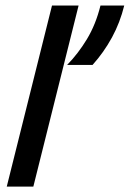

<svg xmlns="http://www.w3.org/2000/svg" viewBox="-20 -687 478 707"><path d="M4.9 0 171.5 -666.7H269.4L102.8 0ZM227.1 -447.9Q267.4 -488.9 300 -542.7Q332.6 -596.5 350 -666.7H437.5Q422.2 -604.2 392.4 -549.3Q362.5 -494.4 320.8 -447.9Z"/></svg>

Font: Afacad Medium
Style: Italic
Weight: 500
Italic angle: -14°
Designer: Kristian Moeller
Foundry: Dicotype
Version: Version 1.000; ttfautohint (v1.8.4.7-5d5b)